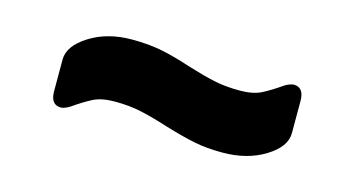

<svg xmlns="http://www.w3.org/2000/svg" viewBox="-35 -470 626 340"><g transform="rotate(15 278.5 -300.0)"><path d="M85 -227Q66 -227 66 -252V-310Q66 -335 98.5 -355.5Q131 -376 176 -376Q207 -376 231.5 -371Q256 -366 286 -356Q315 -347 336 -342.5Q357 -338 383 -338Q407 -338 422 -345.5Q437 -353 457 -367Q465 -372 473 -373Q492 -373 492 -348V-289Q492 -264 459.5 -244Q427 -224 382 -224Q353 -224 330.5 -228.5Q308 -233 275 -243Q247 -252 224.5 -257Q202 -262 175 -262Q151 -262 136 -254.5Q121 -247 101 -233Q91 -227 85 -227Z"/></g></svg>

Font: Rubik AZ
Style: Regular
Weight: 500
Designer: Hubert and Fischer
Foundry: Hubert & Fischer
Version: Version 2.000